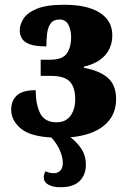

<svg xmlns="http://www.w3.org/2000/svg" viewBox="-20 -569 534 807"><path d="M234 218Q202 218 183 207Q164 196 164 177Q164 164 171 151Q178 154 186.5 156.5Q195 159 207 159Q222 159 233 148.5Q244 138 244 116Q244 93 232.5 65Q221 37 196 9Q105 4 66 -30Q27 -64 27 -108Q27 -146 51 -168Q75 -190 130 -190Q130 -130 149 -92.5Q168 -55 218 -55Q256 -55 276 -82Q296 -109 296 -151Q296 -203 273 -226.5Q250 -250 194 -250H151V-318H190Q243 -318 261 -344.5Q279 -371 279 -411Q279 -443 267.5 -465Q256 -487 230 -487Q205 -487 193 -470.5Q181 -454 178 -428Q175 -402 175 -374Q129 -374 105 -383Q81 -392 72 -407.5Q63 -423 63 -442Q63 -465 78.5 -490Q94 -515 134.5 -532Q175 -549 250 -549Q347 -549 399.5 -515.5Q452 -482 452 -421Q452 -371 422 -337Q392 -303 333 -289V-284Q399 -272 433.5 -241.5Q468 -211 468 -152Q468 -83 417.5 -41.5Q367 0 276 8Q305 30 323 58Q341 86 341 123Q341 166 314.5 192Q288 218 234 218Z"/></svg>

Font: Noto Serif Condensed Black
Style: Regular
Weight: 900
Width: 3
Designer: Monotype Design Team
Foundry: Monotype Imaging Inc.
Version: Version 2.015; ttfautohint (v1.8.4.7-5d5b)